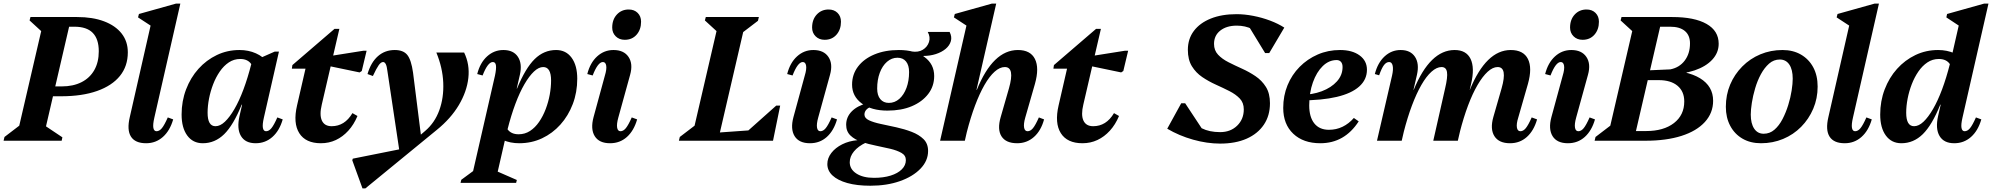

<svg xmlns="http://www.w3.org/2000/svg" viewBox="-47 -785 11112 1071"><path d="M-27 0 -22 -21 105 -118 50 -39 192 -651 227 -571 118 -671 123 -690H351L200 -39L165 -110L301 -19L297 0ZM195 -248V-303H297Q361 -303 407.5 -326.5Q454 -350 479 -394Q504 -438 504 -499Q504 -567 470.5 -601.5Q437 -636 368 -636H268V-690H383Q470 -690 533.5 -666Q597 -642 631.5 -598Q666 -554 666 -493Q666 -416 622 -361.5Q578 -307 494.5 -277.5Q411 -248 294 -248Z M768 14Q707 14 683.5 -23Q660 -60 677 -132L805 -695L827 -620L723 -688L728 -707L935 -765H959L814 -129Q805 -90 808.5 -71.5Q812 -53 826 -53Q842 -53 856 -70Q870 -87 889 -130L919 -119Q901 -56 861.5 -21Q822 14 768 14Z M1084 14Q1029 14 997.5 -29Q966 -72 966 -146Q966 -221 991 -286.5Q1016 -352 1060 -401Q1104 -450 1162.5 -478Q1221 -506 1289 -506Q1339 -506 1380.5 -487.5Q1422 -469 1446 -436L1374 -341Q1374 -399 1354.5 -427.5Q1335 -456 1293 -456Q1258 -456 1229.5 -437Q1201 -418 1179 -386Q1157 -354 1142 -315Q1127 -276 1119 -235Q1111 -194 1111 -156Q1111 -81 1155 -81Q1181 -81 1207.5 -106Q1234 -131 1260.5 -176.5Q1287 -222 1311 -286Q1335 -350 1355 -429L1408 -409L1387 -201H1301Q1255 -87 1203.5 -36.5Q1152 14 1084 14ZM1379 14Q1321 14 1297 -26.5Q1273 -67 1289 -138L1362 -456H1392L1485 -497H1509L1425 -129Q1416 -90 1419.5 -71.5Q1423 -53 1437 -53Q1453 -53 1467 -70Q1481 -87 1500 -130L1530 -119Q1512 -56 1472.5 -21Q1433 14 1379 14Z M1743 14Q1658 14 1622.5 -42Q1587 -98 1610 -197L1670 -458L1700 -402H1581L1584 -422L1819 -624H1846L1748 -202Q1734 -144 1748.5 -112.5Q1763 -81 1803 -81Q1839 -81 1868 -99Q1897 -117 1919 -154L1947 -138Q1927 -90 1896 -56Q1865 -22 1826.5 -4Q1788 14 1743 14ZM1959 -381 1743 -426 1753 -466 1980 -502H1998L1971 -389Z M1975 266 1918 109 1921 100 2211 42 2260 1 2325 -55Q2378 -100 2403.5 -170Q2429 -240 2425.5 -323.5Q2422 -407 2387 -492H2542Q2574 -426 2565.5 -350Q2557 -274 2512.5 -199Q2468 -124 2389 -60L1991 266ZM2184 78 2114 -389Q2111 -415 2105 -427Q2099 -439 2090 -439Q2078 -439 2065.5 -421.5Q2053 -404 2033 -361L2003 -372Q2022 -437 2061 -471.5Q2100 -506 2155 -506Q2203 -506 2225 -478.5Q2247 -451 2257 -380L2303 -15Z M2522 235 2526 218 2644 131 2585 200 2714 -363Q2722 -401 2719.5 -420Q2717 -439 2702 -439Q2674 -439 2645 -364L2615 -372Q2631 -435 2670 -470.5Q2709 -506 2761 -506Q2817 -506 2842 -468Q2867 -430 2853 -368L2723 200L2701 160L2836 219L2832 235ZM2849 14Q2800 14 2758.5 -4Q2717 -22 2693 -56L2764 -150Q2764 -92 2784 -64Q2804 -36 2846 -36Q2881 -36 2909.5 -54.5Q2938 -73 2960 -105Q2982 -137 2997 -176.5Q3012 -216 3019.5 -257Q3027 -298 3027 -336Q3027 -411 2983 -411Q2958 -411 2931.5 -386Q2905 -361 2878.5 -315.5Q2852 -270 2828 -206Q2804 -142 2784 -63L2731 -83L2752 -291H2837Q2884 -405 2935.5 -455.5Q2987 -506 3055 -506Q3110 -506 3141.5 -463Q3173 -420 3173 -346Q3173 -270 3148 -204.5Q3123 -139 3079 -90Q3035 -41 2976.5 -13.5Q2918 14 2849 14Z M3356 14Q3295 14 3270.5 -25.5Q3246 -65 3264 -132L3327 -363Q3338 -399 3334.5 -419Q3331 -439 3316 -439Q3288 -439 3259 -364L3229 -372Q3245 -435 3284 -470.5Q3323 -506 3375 -506Q3433 -506 3459 -467.5Q3485 -429 3468 -368L3402 -129Q3392 -93 3395.5 -73Q3399 -53 3414 -53Q3430 -53 3444 -70Q3458 -87 3477 -130L3507 -119Q3489 -56 3450 -21Q3411 14 3356 14ZM3438 -563Q3407 -563 3387.5 -582.5Q3368 -602 3368 -631Q3368 -676 3394 -704Q3420 -732 3460 -732Q3491 -732 3510 -713Q3529 -694 3529 -664Q3529 -620 3504 -591.5Q3479 -563 3438 -563Z M3740 0 3745 -21 3872 -118 3817 -39 3959 -651 3994 -571 3885 -671 3890 -690H4186L4181 -669L4054 -572L4109 -651L3958 0ZM3942 0 3952 -45 4247 -66 4232 0ZM4099 0 4109 -41 4283 -196H4305L4265 0Z M4471 14Q4410 14 4385.5 -25.5Q4361 -65 4379 -132L4442 -363Q4453 -399 4449.5 -419Q4446 -439 4431 -439Q4403 -439 4374 -364L4344 -372Q4360 -435 4399 -470.5Q4438 -506 4490 -506Q4548 -506 4574 -467.5Q4600 -429 4583 -368L4517 -129Q4507 -93 4510.5 -73Q4514 -53 4529 -53Q4545 -53 4559 -70Q4573 -87 4592 -130L4622 -119Q4604 -56 4565 -21Q4526 14 4471 14ZM4553 -563Q4522 -563 4502.5 -582.5Q4483 -602 4483 -631Q4483 -676 4509 -704Q4535 -732 4575 -732Q4606 -732 4625 -713Q4644 -694 4644 -664Q4644 -620 4619 -591.5Q4594 -563 4553 -563Z M4808 251Q4733 251 4679.5 236Q4626 221 4597 194Q4568 167 4568 130Q4568 97 4590.5 68Q4613 39 4651 20Q4689 1 4736 -3V-9H4784V10Q4740 31 4716.5 59.5Q4693 88 4693 120Q4693 159 4730 183Q4767 207 4828 207Q4881 207 4921 194.5Q4961 182 4983.5 159.5Q5006 137 5006 108Q5006 82 4981.5 68Q4957 54 4919.5 45Q4882 36 4839.5 27.5Q4797 19 4759 6.5Q4721 -6 4697 -29Q4673 -52 4673 -89Q4673 -132 4704 -163.5Q4735 -195 4789 -209L4823 -192Q4801 -188 4788 -175.5Q4775 -163 4775 -146Q4775 -126 4800.5 -114Q4826 -102 4866.5 -93.5Q4907 -85 4952.5 -75Q4998 -65 5038.5 -49.5Q5079 -34 5104.5 -9Q5130 16 5130 57Q5130 112 5087.5 156Q5045 200 4972.5 225.5Q4900 251 4808 251ZM4903 -168Q4814 -168 4760 -208Q4706 -248 4706 -313Q4706 -370 4739 -413.5Q4772 -457 4831 -481.5Q4890 -506 4967 -506Q5057 -506 5110.5 -466.5Q5164 -427 5164 -361Q5164 -304 5130.5 -260.5Q5097 -217 5039 -192.5Q4981 -168 4903 -168ZM4911 -211Q4944 -211 4969.5 -233.5Q4995 -256 5009.5 -295Q5024 -334 5024 -383Q5024 -421 5007 -442Q4990 -463 4959 -463Q4927 -463 4901 -440.5Q4875 -418 4860.5 -379Q4846 -340 4846 -291Q4846 -253 4863.5 -232Q4881 -211 4911 -211ZM5038 -463V-498Q5075 -492 5100.5 -507.5Q5126 -523 5135 -550.5Q5144 -578 5128 -607H5250Q5264 -580 5257 -555.5Q5250 -531 5228 -512.5Q5206 -494 5173.5 -483.5Q5141 -473 5104 -473V-463Z M5197 0 5356 -695 5378 -620 5274 -688 5279 -707 5486 -765H5510L5335 0ZM5627 14Q5564 14 5539.5 -24.5Q5515 -63 5535 -132L5581 -292Q5615 -411 5558 -411Q5530 -411 5501 -385Q5472 -359 5444.5 -311Q5417 -263 5392 -196.5Q5367 -130 5346 -48H5295L5324 -284H5402Q5492 -506 5631 -506Q5701 -506 5726 -456Q5751 -406 5726 -317L5672 -129Q5662 -94 5665.5 -73.5Q5669 -53 5685 -53Q5701 -53 5715 -70Q5729 -87 5748 -130L5777 -119Q5760 -56 5720.5 -21Q5681 14 5627 14Z M5991 14Q5906 14 5870.5 -42Q5835 -98 5858 -197L5918 -458L5948 -402H5829L5832 -422L6067 -624H6094L5996 -202Q5982 -144 5996.5 -112.5Q6011 -81 6051 -81Q6087 -81 6116 -99Q6145 -117 6167 -154L6195 -138Q6175 -90 6144 -56Q6113 -22 6074.5 -4Q6036 14 5991 14ZM6207 -381 5991 -426 6001 -466 6228 -502H6246L6219 -389Z M6759 16Q6686 16 6608 -6Q6530 -28 6464 -67L6542 -209H6564L6669 -50L6585 -71L6583 -137Q6614 -91 6656.5 -69.5Q6699 -48 6759 -48Q6817 -48 6854 -84Q6891 -120 6891 -175Q6891 -212 6868.5 -235.5Q6846 -259 6810.5 -277Q6775 -295 6735 -313Q6695 -331 6659.5 -355Q6624 -379 6601.5 -415.5Q6579 -452 6579 -507Q6579 -568 6612.5 -612.5Q6646 -657 6707 -681.5Q6768 -706 6851 -706Q6895 -706 6944 -696.5Q6993 -687 7038 -670Q7083 -653 7117 -631L7033 -489H7010L6913 -648L7010 -626L7006 -567Q6976 -604 6937.5 -623Q6899 -642 6852 -642Q6795 -642 6760 -614.5Q6725 -587 6725 -540Q6725 -504 6747.5 -480Q6770 -456 6805.5 -438Q6841 -420 6881 -402Q6921 -384 6956.5 -360Q6992 -336 7014.5 -300Q7037 -264 7037 -209Q7037 -140 7003 -89.5Q6969 -39 6907 -11.5Q6845 16 6759 16Z M7318 14Q7223 14 7167 -39Q7111 -92 7111 -183Q7111 -251 7135 -309.5Q7159 -368 7202.5 -412Q7246 -456 7303.5 -481Q7361 -506 7428 -506Q7496 -506 7537 -476Q7578 -446 7578 -396Q7578 -341 7535 -302.5Q7492 -264 7409.5 -244.5Q7327 -225 7207 -225V-256Q7273 -256 7326 -276Q7379 -296 7410.5 -331Q7442 -366 7442 -411Q7442 -430 7433 -440Q7424 -450 7409 -450Q7366 -450 7331.5 -416.5Q7297 -383 7276.5 -325.5Q7256 -268 7256 -197Q7256 -132 7284.5 -96.5Q7313 -61 7366 -61Q7407 -61 7442 -78Q7477 -95 7505 -127L7532 -108Q7453 14 7318 14Z M8376 14Q8314 14 8289 -25.5Q8264 -65 8283 -132L8329 -292Q8363 -411 8307 -411Q8280 -411 8251.5 -385Q8223 -359 8195 -311Q8167 -263 8142 -196.5Q8117 -130 8096 -48H8045L8074 -284H8152Q8243 -506 8380 -506Q8451 -506 8476 -456Q8501 -406 8476 -317L8422 -129Q8411 -94 8414.5 -73.5Q8418 -53 8434 -53Q8450 -53 8464 -70Q8478 -87 8497 -130L8527 -119Q8509 -56 8470 -21Q8431 14 8376 14ZM7634 0 7718 -363Q7726 -398 7721.5 -418.5Q7717 -439 7702 -439Q7686 -439 7673 -422Q7660 -405 7646 -365L7622 -372Q7638 -435 7676.5 -470.5Q7715 -506 7766 -506Q7821 -506 7846 -468Q7871 -430 7857 -368L7772 0ZM7732 -48 7761 -284H7839Q7930 -506 8067 -506Q8132 -506 8156 -456.5Q8180 -407 8159 -317L8085 0H7948L8014 -292Q8029 -355 8024.5 -383Q8020 -411 7994 -411Q7967 -411 7938 -385Q7909 -359 7881.5 -311Q7854 -263 7829 -196.5Q7804 -130 7783 -48Z M8699 14Q8638 14 8613.5 -25.5Q8589 -65 8607 -132L8670 -363Q8681 -399 8677.5 -419Q8674 -439 8659 -439Q8631 -439 8602 -364L8572 -372Q8588 -435 8627 -470.5Q8666 -506 8718 -506Q8776 -506 8802 -467.5Q8828 -429 8811 -368L8745 -129Q8735 -93 8738.5 -73Q8742 -53 8757 -53Q8773 -53 8787 -70Q8801 -87 8820 -130L8850 -119Q8832 -56 8793 -21Q8754 14 8699 14ZM8781 -563Q8750 -563 8730.5 -582.5Q8711 -602 8711 -631Q8711 -676 8737 -704Q8763 -732 8803 -732Q8834 -732 8853 -713Q8872 -694 8872 -664Q8872 -620 8847 -591.5Q8822 -563 8781 -563Z M8848 0 8853 -21 8980 -118 8925 -39 9067 -651 9102 -571 8993 -671 8998 -690H9226L9066 0ZM9015 0V-54H9135Q9233 -54 9290.5 -98.5Q9348 -143 9348 -219Q9348 -275 9310.5 -306.5Q9273 -338 9206 -338H9082V-393H9229Q9363 -393 9436 -348.5Q9509 -304 9509 -223Q9509 -155 9463 -104.5Q9417 -54 9332.5 -27Q9248 0 9132 0ZM9326 -361 9332 -390H9363L9357 -361ZM9157 -371V-393L9270 -398Q9321 -408 9350.5 -447Q9380 -486 9380 -543Q9380 -588 9351.5 -612Q9323 -636 9269 -636H9190V-690H9281Q9405 -690 9472.5 -651.5Q9540 -613 9540 -541Q9540 -491 9504.5 -452.5Q9469 -414 9406 -392.5Q9343 -371 9261 -371Z M9776 14Q9717 14 9673 -11.5Q9629 -37 9604.5 -83Q9580 -129 9580 -189Q9580 -256 9604 -313Q9628 -370 9671.5 -414Q9715 -458 9772.5 -482Q9830 -506 9896 -506Q9955 -506 9999 -480.5Q10043 -455 10067.5 -409.5Q10092 -364 10092 -302Q10092 -236 10067.5 -178.5Q10043 -121 10000 -77.5Q9957 -34 9899.5 -10Q9842 14 9776 14ZM9791 -39Q9825 -39 9851 -61.5Q9877 -84 9896 -120.5Q9915 -157 9928 -199Q9941 -241 9947 -280Q9953 -319 9953 -346Q9953 -397 9934 -425Q9915 -453 9881 -453Q9847 -453 9821 -430Q9795 -407 9775.5 -371Q9756 -335 9743.5 -292.5Q9731 -250 9725 -211.5Q9719 -173 9719 -146Q9719 -96 9738 -67.5Q9757 -39 9791 -39Z M10243 14Q10182 14 10158.5 -23Q10135 -60 10152 -132L10280 -695L10302 -620L10198 -688L10203 -707L10410 -765H10434L10289 -129Q10280 -90 10283.5 -71.5Q10287 -53 10301 -53Q10317 -53 10331 -70Q10345 -87 10364 -130L10394 -119Q10376 -56 10336.5 -21Q10297 14 10243 14Z M10559 14Q10504 14 10472.5 -29Q10441 -72 10441 -146Q10441 -221 10466 -286.5Q10491 -352 10535 -401Q10579 -450 10637.5 -478Q10696 -506 10764 -506Q10814 -506 10855.5 -487.5Q10897 -469 10921 -436L10849 -341Q10849 -399 10829.5 -427.5Q10810 -456 10768 -456Q10733 -456 10704.5 -437Q10676 -418 10654 -386Q10632 -354 10617 -315Q10602 -276 10594 -235Q10586 -194 10586 -156Q10586 -81 10630 -81Q10656 -81 10682.5 -106Q10709 -131 10735.5 -176.5Q10762 -222 10786 -286Q10810 -350 10830 -429L10883 -409L10862 -201H10776Q10730 -87 10678.5 -36.5Q10627 14 10559 14ZM10854 14Q10796 14 10772 -26.5Q10748 -67 10764 -138L10891 -695L10913 -620L10810 -688L10814 -707L11021 -765H11045L10900 -129Q10891 -90 10894.5 -71.5Q10898 -53 10912 -53Q10928 -53 10942 -70Q10956 -87 10975 -130L11005 -119Q10987 -56 10947.5 -21Q10908 14 10854 14Z"/></svg>

Font: Platypi Light SemiBold
Style: Italic
Weight: 600
Italic angle: -13°
Version: Version 1.200